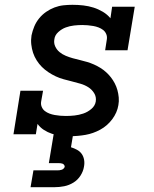

<svg xmlns="http://www.w3.org/2000/svg" viewBox="-20 -558 640 798"><path d="M272 8Q253 8 233.5 6Q214 4 196 -2Q178 -8 162.5 -18Q147 -28 136 -43L129 0H36L65 -181H159L151 -136Q149 -124 153.5 -113.5Q158 -103 166.5 -96.5Q175 -90 185.5 -86Q196 -82 207.5 -80Q219 -78 230.5 -77Q242 -76 254 -76Q272 -76 290 -78Q308 -80 326 -86Q344 -92 359.5 -105Q375 -118 378 -136Q381 -155 371.5 -170.5Q362 -186 347 -195.5Q332 -205 314.5 -210Q297 -215 279.5 -219.5Q262 -224 245 -228.5Q228 -233 212 -240.5Q196 -248 181 -258Q166 -268 154 -280Q142 -292 132.5 -307Q123 -322 117.5 -338.5Q112 -355 110 -373.5Q108 -392 111 -411Q115 -430 122.5 -448Q130 -466 142.5 -481.5Q155 -497 171.5 -508.5Q188 -520 206.5 -527Q225 -534 244 -536Q263 -538 281 -538Q304 -538 326 -535.5Q348 -533 368.5 -526.5Q389 -520 407.5 -509Q426 -498 439 -482L446 -530H540L510 -349H417L424 -394Q426 -406 421.5 -416.5Q417 -427 408.5 -433.5Q400 -440 389.5 -444Q379 -448 367.5 -450Q356 -452 344.5 -453Q333 -454 322 -454Q305 -454 287.5 -452Q270 -450 253.5 -444Q237 -438 222.5 -425Q208 -412 206 -395Q203 -379 209.5 -365Q216 -351 227.5 -341.5Q239 -332 253.5 -326Q268 -320 282.5 -316Q297 -312 312 -308.5Q327 -305 342 -300.5Q357 -296 370.5 -290Q384 -284 397 -276Q410 -268 421 -258Q432 -248 441 -236.5Q450 -225 457 -211.5Q464 -198 468 -183.5Q472 -169 473.5 -153Q475 -137 472 -121Q467 -90 446.5 -62.5Q426 -35 396.5 -19Q367 -3 335.5 2.5Q304 8 273 8Q273 8 272.5 8Q272 8 272 8ZM107 220 119 150H219Q223 150 227.5 149.5Q232 149 236.5 147.5Q241 146 244.5 142.5Q248 139 249 135Q249 131 246.5 127.5Q244 124 240.5 122.5Q237 121 232.5 120.5Q228 120 224 120H183L203 0H284L275 54Q288 58 300 64.5Q312 71 319.5 81.5Q327 92 329.5 106Q332 120 329 135Q326 154 314.5 172Q303 190 285 201Q267 212 247 216Q227 220 207 220Z"/></svg>

Font: Iosevka Curly Slab MdExObl
Style: Regular
Weight: 500
Width: 7
Italic angle: -9°
Monospace: yes
Designer: Belleve Invis
Foundry: Belleve Invis
Version: Version 11.1.0; ttfautohint (v1.8.3)